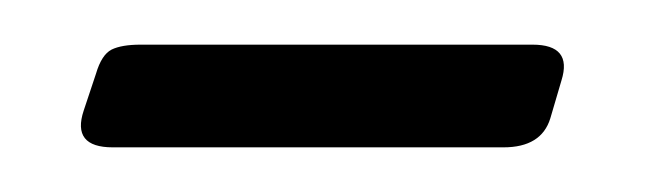

<svg xmlns="http://www.w3.org/2000/svg" viewBox="-20 -304 289 86"><path d="M218.5 -284Q236.5 -284 231.5 -268L226.5 -251Q222.5 -238 205.5 -238H30.5Q12 -238 17.5 -254.5L23 -271Q25.5 -279.5 30 -281.8Q34.5 -284 43 -284Z"/></svg>

Font: Fraunces 144pt S100 Light
Style: Regular
Weight: 300
Version: Version 1.000; ttfautohint (v1.8.3)